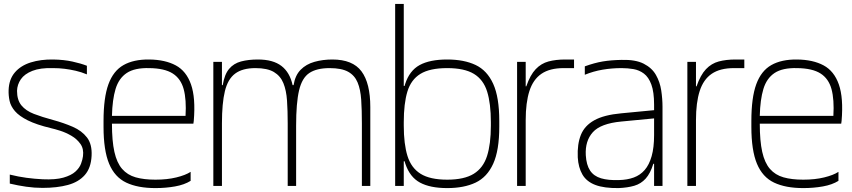

<svg xmlns="http://www.w3.org/2000/svg" viewBox="-20 -950 4352 981"><path d="M197 10Q156 10 114 4Q72 -2 30 -12V-58Q74 -47 115.5 -41.5Q157 -36 198 -34Q264 -31 304 -42.5Q344 -54 365 -73Q386 -92 394 -113.5Q402 -135 404 -152Q409 -189 391 -214.5Q373 -240 344.5 -256.5Q316 -273 287.5 -282Q259 -291 241 -295Q166 -313 122 -335Q78 -357 56.5 -382Q35 -407 29 -434.5Q23 -462 24 -490Q26 -545 56 -580Q86 -615 137 -631Q188 -647 252 -646Q307 -645 350 -635.5Q393 -626 424 -614V-570Q395 -582 366.5 -588.5Q338 -595 310 -598.5Q282 -602 251 -602Q186 -604 145.5 -588Q105 -572 86.5 -545Q68 -518 67 -486Q67 -439 89.5 -411.5Q112 -384 153.5 -368Q195 -352 251 -337Q306 -322 352 -302Q398 -282 424.5 -247.5Q451 -213 448 -154Q445 -92 413.5 -56Q382 -20 327 -5Q272 10 197 10Z M774 11Q684 11 625 -17Q566 -45 537.5 -113.5Q509 -182 509 -302V-332Q509 -451 534 -519.5Q559 -588 611 -617.5Q663 -647 743 -646Q824 -645 878 -616Q932 -587 956 -518.5Q980 -450 970 -332L968 -318H552Q552 -230 564.5 -174Q577 -118 604 -87Q631 -56 673 -44Q715 -32 774 -32Q834 -32 881 -43.5Q928 -55 954 -72V-26Q922 -6 874.5 2.5Q827 11 774 11ZM552 -358H928Q933 -441 918.5 -494.5Q904 -548 862.5 -574.5Q821 -601 743 -602Q668 -604 627.5 -577Q587 -550 570.5 -495.5Q554 -441 552 -358Z M1070 0V-634H1114V-515H1118Q1127 -570 1150.5 -598Q1174 -626 1211.5 -636Q1249 -646 1298 -646Q1375 -646 1418 -613Q1461 -580 1475 -515H1480Q1488 -565 1516 -593.5Q1544 -622 1586.5 -634Q1629 -646 1678 -646Q1782 -646 1827 -585.5Q1872 -525 1872 -403V0H1829V-320Q1829 -388 1825.5 -440.5Q1822 -493 1807 -529Q1792 -565 1758.5 -583.5Q1725 -602 1664 -602Q1598 -602 1560.5 -577Q1523 -552 1508 -488Q1493 -424 1493 -308V0H1450V-320Q1450 -384 1446.5 -436Q1443 -488 1428 -525Q1413 -562 1379.5 -582Q1346 -602 1285 -602Q1219 -602 1181.5 -574Q1144 -546 1129 -484Q1114 -422 1114 -320V0Z M2265 11Q2178 11 2126 -17Q2074 -45 2051 -113.5Q2028 -182 2028 -302V-332Q2028 -452 2050 -520.5Q2072 -589 2124 -617.5Q2176 -646 2265 -646Q2351 -646 2410 -618Q2469 -590 2500 -521.5Q2531 -453 2531 -332V-302Q2531 -182 2500 -113.5Q2469 -45 2410 -17Q2351 11 2265 11ZM2040 -126V-148H2055V-126ZM1999 0V-930H2043V0ZM2265 -32Q2352 -32 2400.5 -62Q2449 -92 2468.5 -153Q2488 -214 2488 -308V-326Q2488 -421 2469 -482Q2450 -543 2401.5 -572.5Q2353 -602 2265 -602Q2176 -602 2128 -572.5Q2080 -543 2061.5 -482Q2043 -421 2043 -326V-308Q2043 -214 2062 -153Q2081 -92 2129 -62Q2177 -32 2265 -32ZM2040 -491V-511H2055V-491Z M2622 0V-634H2666V-509H2669Q2689 -567 2717 -596.5Q2745 -626 2782.5 -636Q2820 -646 2868 -646H2913V-602H2860Q2789 -602 2746.5 -573Q2704 -544 2685 -485Q2666 -426 2666 -336V0Z M3322 0V-307Q3322 -313 3322 -330Q3322 -347 3322 -366.5Q3322 -386 3322 -400.5Q3322 -415 3322 -415Q3322 -480 3308 -518Q3294 -556 3270 -574Q3246 -592 3216.5 -597Q3187 -602 3156 -602Q3106 -602 3059 -594Q3012 -586 2968 -568V-611Q3018 -629 3059.5 -636Q3101 -643 3156 -644Q3227 -646 3269 -624.5Q3311 -603 3331.5 -567Q3352 -531 3358.5 -488Q3365 -445 3365 -404V0ZM3141 11Q3067 12 3022 -5Q2977 -22 2956 -58Q2935 -94 2932 -146Q2929 -214 2948 -261Q2967 -308 3016.5 -335.5Q3066 -363 3154 -371L3342 -389V-347L3154 -329Q3049 -319 3009 -274.5Q2969 -230 2973 -157Q2976 -107 2995 -78.5Q3014 -50 3051 -39Q3088 -28 3143 -30Q3185 -31 3218 -43Q3251 -55 3274 -81.5Q3297 -108 3309.5 -152Q3322 -196 3322 -260L3340 -113H3318Q3303 -64 3279 -37.5Q3255 -11 3221 -1Q3187 9 3141 11Z M3492 0V-634H3536V-509H3539Q3559 -567 3587 -596.5Q3615 -626 3652.5 -636Q3690 -646 3738 -646H3783V-602H3730Q3659 -602 3616.5 -573Q3574 -544 3555 -485Q3536 -426 3536 -336V0Z M4084 11Q3994 11 3935 -17Q3876 -45 3847.5 -113.5Q3819 -182 3819 -302V-332Q3819 -451 3844 -519.5Q3869 -588 3921 -617.5Q3973 -647 4053 -646Q4134 -645 4188 -616Q4242 -587 4266 -518.5Q4290 -450 4280 -332L4278 -318H3862Q3862 -230 3874.5 -174Q3887 -118 3914 -87Q3941 -56 3983 -44Q4025 -32 4084 -32Q4144 -32 4191 -43.5Q4238 -55 4264 -72V-26Q4232 -6 4184.5 2.5Q4137 11 4084 11ZM3862 -358H4238Q4243 -441 4228.5 -494.5Q4214 -548 4172.5 -574.5Q4131 -601 4053 -602Q3978 -604 3937.5 -577Q3897 -550 3880.5 -495.5Q3864 -441 3862 -358Z"/></svg>

Font: Matangi Light
Style: Regular
Weight: 300
Designer: Prashant Pant
Foundry: The Graphic Ant
Version: Version 3.002